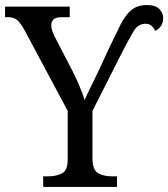

<svg xmlns="http://www.w3.org/2000/svg" viewBox="-24 -740 666 760"><path d="M147 0V-42H167Q198 -42 221 -53.5Q244 -65 244 -110V-301L74 -619Q58 -648 44.5 -660Q31 -672 8 -672H-4V-714H252V-672H221Q196 -672 187.5 -663Q179 -654 179 -641Q179 -628 184.5 -613.5Q190 -599 196 -588L265 -455Q280 -425 292 -396Q304 -367 311 -344Q320 -365 335 -395.5Q350 -426 365 -457L409 -552Q433 -602 451.5 -639.5Q470 -677 494 -698.5Q518 -720 557 -720Q591 -720 606.5 -704.5Q622 -689 622 -668Q622 -650 613 -637Q604 -624 590 -618Q585 -630 575.5 -638Q566 -646 552 -646Q523 -646 506 -618Q489 -590 459 -532L342 -301V-115Q342 -67 364.5 -54.5Q387 -42 418 -42H439V0Z"/></svg>

Font: Noto Serif SemiCondensed
Style: Regular
Weight: 400
Width: 4
Designer: Monotype Design Team
Foundry: Monotype Imaging Inc.
Version: Version 2.013